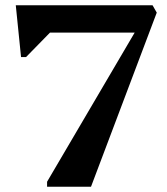

<svg xmlns="http://www.w3.org/2000/svg" viewBox="-20 -710 636 730"><path d="M326 0H159V-19L492 -586H170L79 -493H60L40 -690H560L576 -662Z"/></svg>

Font: Platypi Medium
Style: Regular
Weight: 500
Designer: David Sargent
Foundry: Bolt Cutter Type
Version: Version 1.200; ttfautohint (v1.8.4.7-5d5b)